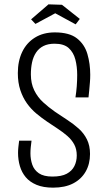

<svg xmlns="http://www.w3.org/2000/svg" viewBox="-20 -853 491 883"><path d="M224 10Q179 10 148 -3Q117 -16 98.5 -38Q80 -60 71.5 -89Q63 -118 63 -150Q63 -163 64.5 -177Q66 -191 68 -206H125Q123 -191 121.5 -176.5Q120 -162 120 -148Q120 -120 128.5 -95.5Q137 -71 159 -56Q181 -41 221 -41Q263 -41 287 -54Q311 -67 322 -89Q333 -111 333 -138Q333 -167 321.5 -188.5Q310 -210 290 -227.5Q270 -245 245.5 -261Q221 -277 196 -294Q171 -311 147 -331Q123 -351 104 -377.5Q85 -404 73.5 -438.5Q62 -473 62 -517Q62 -572 82 -614Q102 -656 140.5 -680Q179 -704 232 -704Q299 -704 334 -676.5Q369 -649 382 -604.5Q395 -560 395 -509Q395 -491 393.5 -473.5Q392 -456 390.5 -439Q389 -422 387 -405H327Q331 -430 333 -456Q335 -482 335 -508Q335 -547 326.5 -579.5Q318 -612 296 -632Q274 -652 231 -652Q201 -652 180 -641.5Q159 -631 146 -611.5Q133 -592 127.5 -566.5Q122 -541 122 -511Q122 -469 137.5 -437.5Q153 -406 178 -383Q203 -360 233 -339Q261 -320 289.5 -301.5Q318 -283 342 -261.5Q366 -240 380 -211.5Q394 -183 394 -145Q394 -99 374 -64Q354 -29 316.5 -9.5Q279 10 224 10ZM328 -741 234 -792 143 -743 123 -764 203 -833 265 -831 347 -766Z"/></svg>

Font: Truculenta Light
Style: Regular
Weight: 300
Version: Version 1.002